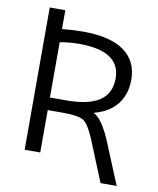

<svg xmlns="http://www.w3.org/2000/svg" viewBox="-91 -801 800 971"><g transform="rotate(10 309.5 -315.0)"><path d="M85 0V-730.5H165V-633.8Q218.8 -639.6 272.5 -639.6Q413.1 -639.6 483.9 -588.4Q554.7 -537.1 554.7 -442.4Q554.7 -366.2 514.2 -315.4Q473.6 -264.6 398.4 -245.1V-243.2Q442.4 -220.7 487.3 -113.3L575.2 99.6H492.2L406.2 -111.3Q376 -183.6 349.6 -200.7Q323.2 -217.8 245.1 -217.8H165V0ZM165 -282.2H245.1Q364.3 -282.2 419.9 -320.3Q475.6 -358.4 475.6 -434.6Q475.6 -575.2 264.6 -575.2Q211.9 -575.2 165 -566.4Z"/></g></svg>

Font: GenEi M Gothic v2 Regular
Style: Regular
Weight: 400
Version: Version 2.0